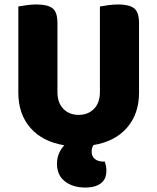

<svg xmlns="http://www.w3.org/2000/svg" viewBox="-20 -637 704 859"><path d="M602 -222Q602 -128 548.5 -66Q495 -4 398 12Q390 25 390 42Q390 62 404 74Q418 86 444 86H449Q452 95 454 105Q456 115 456 128Q456 142 451.5 155.5Q447 169 435.5 179.5Q424 190 406 196Q388 202 361 202Q306 202 270.5 174.5Q235 147 235 96Q235 69 244.5 48Q254 27 268 13Q170 -3 116 -65Q62 -127 62 -222V-608Q74 -610 97 -613.5Q120 -617 143 -617Q193 -617 215 -600Q237 -583 237 -534V-225Q237 -177 263.5 -150Q290 -123 332 -123Q374 -123 400.5 -150Q427 -177 427 -225V-608Q439 -610 462 -613.5Q485 -617 508 -617Q558 -617 580 -600Q602 -583 602 -534V-222Z"/></svg>

Font: Baloo 2 Latin ExtraBold
Style: Regular
Weight: 400
Designer: Sarang Kulkarni and Ek Type
Foundry: Ek Type
Version: Version 1.001